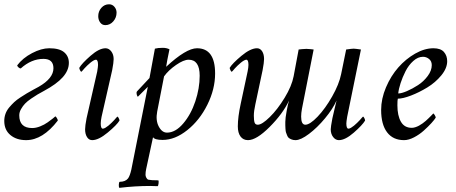

<svg xmlns="http://www.w3.org/2000/svg" viewBox="-21 -651 2139 900"><path d="M210 -424.8Q257.8 -424.8 279.8 -406Q301.8 -387.2 301.8 -356.4Q301.8 -321.3 273.2 -289.1Q244.6 -256.8 184.6 -224.6Q166.5 -214.8 154.8 -208Q143.1 -201.2 125 -188.7Q106.9 -176.3 96.4 -165.3Q85.9 -154.3 77.6 -139.6Q69.3 -125 69.3 -110.4Q69.3 -50.8 129.9 -50.8Q147.5 -50.8 167.2 -58.6Q187 -66.4 202.6 -77.6Q218.3 -88.9 226.6 -95.5Q234.9 -102.1 238.3 -105.5Q240.7 -105.5 245.4 -97.9Q250 -90.3 250 -85.9Q179.2 5.9 101.6 5.9Q56.2 5.9 27.6 -18.1Q-1 -42 -1 -84Q-1 -101.1 4.6 -117.2Q10.3 -133.3 22 -147.2Q33.7 -161.1 45.4 -172.1Q57.1 -183.1 75.2 -194.8Q93.3 -206.5 104.7 -213.4Q116.2 -220.2 135 -230.5Q153.8 -240.7 160.2 -244.1Q229.5 -283.7 229.5 -331.1Q229.5 -375 182.6 -375Q126 -375 76.2 -330.1Q71.3 -330.1 65.4 -335.4Q59.6 -340.8 59.6 -344.7Q85.4 -378.9 129.2 -401.9Q172.9 -424.8 210 -424.8Z M434.6 -315.4Q438.5 -338.9 438.5 -346.7Q438.5 -371.1 428.7 -371.1Q423.8 -371.1 416.7 -366.9Q409.7 -362.8 402.6 -356.9Q395.5 -351.1 387.9 -343.8Q380.4 -336.4 375 -330.6Q369.6 -324.7 365.2 -319.3L360.4 -314.5Q357.9 -314.5 354.2 -321.5Q350.6 -328.6 350.6 -333Q363.3 -354.5 403.6 -389.6Q443.8 -424.8 473.6 -424.8Q489.3 -424.8 500.5 -410.2Q511.7 -395.5 511.7 -374Q511.7 -358.4 504.9 -322.3L455.1 -103.5Q451.2 -84 451.2 -72.3Q451.2 -47.9 460.9 -47.9Q465.8 -47.9 472.9 -52Q480 -56.2 487.1 -62Q494.1 -67.9 501.7 -75.2Q509.3 -82.5 514.6 -88.4Q520 -94.2 524.4 -99.6L529.3 -104.5Q531.7 -104.5 535.4 -97.4Q539.1 -90.3 539.1 -85.9Q526.9 -65.4 484.1 -29.8Q441.4 5.9 411.1 5.9Q396 5.9 387 -8.3Q377.9 -22.5 377.9 -44.9Q377.9 -61 384.8 -96.7ZM490.2 -630.9Q505.4 -630.9 515.4 -619.1Q525.4 -607.4 525.4 -591.8Q525.4 -568.4 510 -550.8Q494.6 -533.2 472.7 -533.2Q457.5 -533.2 448.5 -545.7Q439.5 -558.1 439.5 -575.2Q439.5 -597.7 454.1 -614.3Q468.8 -630.9 490.2 -630.9Z M863.3 -371.1Q839.8 -371.1 804.2 -346.4Q768.6 -321.8 748 -293L715.8 -127.9Q708 -86.9 723.1 -58.1Q738.3 -29.3 761.7 -29.3Q801.3 -29.3 837.6 -71.8Q874 -114.3 894.5 -175.8Q915 -237.3 915 -295.9Q915 -371.1 863.3 -371.1ZM902.3 -424.8Q987.3 -424.8 987.3 -306.6Q987.3 -232.9 950.9 -159.9Q914.6 -86.9 856.9 -41Q799.3 4.9 741.2 4.9Q704.1 4.9 696.3 -7.8L664.1 141.6Q661.1 154.8 661.1 168.9Q661.1 174.3 664.8 181.9Q668.5 189.5 674.8 191.4Q687.5 194.3 720.7 194.3Q723.6 194.8 722.4 207.5Q721.2 220.2 717.8 221.7Q710.9 221.7 699.7 221.2Q688.5 220.7 683.6 220.7Q611.8 220.7 539.1 229.5Q535.6 228.5 535.9 216.1Q536.1 203.6 540 201.2Q566.4 201.2 579.1 185.5Q587.9 173.8 594.7 143.6L671.9 -244.1L625 -197.3Q619.1 -204.6 619.1 -216.8Q619.1 -220.7 622.1 -223.6L679.7 -285.2L705.1 -422.9Q719.2 -426.8 742.2 -426.8Q759.8 -426.8 773.4 -419.9Q761.2 -362.3 757.8 -337.9Q851.6 -424.8 902.3 -424.8Z M1210 -322.3 1175.8 -161.1Q1168.9 -130.4 1168.9 -108.4Q1168.9 -86.4 1172.4 -76.4Q1175.8 -66.4 1187.5 -66.4Q1207 -66.4 1243.4 -102.1Q1279.8 -137.7 1313.2 -192.6Q1346.7 -247.6 1355.5 -293.9L1378.9 -418.9Q1382.3 -419.4 1394.8 -420.7Q1407.2 -421.9 1415 -421.9Q1422.9 -421.9 1433.8 -420.7Q1444.8 -419.4 1449.2 -418.9L1394.5 -141.6Q1390.6 -120.6 1390.6 -104.5Q1390.6 -66.4 1410.2 -66.4Q1431.6 -66.4 1467.8 -104.2Q1503.9 -142.1 1536.1 -199Q1568.4 -255.9 1578.1 -303.7L1601.6 -418.9Q1628.9 -422.9 1636.7 -422.9Q1643.6 -422.9 1670.9 -418.9L1606.4 -103.5Q1602.5 -80.1 1602.5 -72.3Q1602.5 -47.9 1612.3 -47.9Q1617.2 -47.9 1624.3 -52Q1631.3 -56.2 1638.4 -62Q1645.5 -67.9 1653.1 -75.2Q1660.6 -82.5 1666 -88.4Q1671.4 -94.2 1675.8 -99.6L1680.7 -104.5Q1683.1 -104.5 1686.8 -97.4Q1690.4 -90.3 1690.4 -85.9Q1677.7 -64.5 1637.5 -29.3Q1597.2 5.9 1567.4 5.9Q1551.8 5.9 1540.5 -8.8Q1529.3 -23.4 1529.3 -44.9Q1529.3 -55.7 1537.1 -96.7Q1541 -116.2 1547.4 -141.1Q1553.7 -166 1556.6 -179.7Q1538.6 -139.6 1502.4 -96.2Q1466.3 -52.7 1427.5 -23.4Q1388.7 5.9 1364.3 5.9Q1354 5.9 1345.9 2.7Q1337.9 -0.5 1333 -4.2Q1328.1 -7.8 1324.7 -16.8Q1321.3 -25.9 1319.6 -30.3Q1317.9 -34.7 1317.1 -47.4Q1316.4 -60.1 1316.4 -63.2Q1316.4 -66.4 1316.4 -80.1Q1316.4 -96.7 1322.8 -131.3Q1329.1 -166 1334 -179.7Q1304.7 -117.7 1242.9 -55.9Q1181.2 5.9 1141.6 5.9Q1119.1 5.9 1106.4 -11.2Q1093.8 -28.3 1093.8 -58.6Q1093.8 -102.5 1107.4 -165L1139.6 -315.4Q1143.6 -335 1143.6 -346.7Q1143.6 -371.1 1133.8 -371.1Q1128.9 -371.1 1121.8 -366.9Q1114.7 -362.8 1107.7 -356.9Q1100.6 -351.1 1093 -343.8Q1085.4 -336.4 1080.1 -330.6Q1074.7 -324.7 1070.3 -319.3L1065.4 -314.5Q1063 -314.5 1059.3 -321.5Q1055.7 -328.6 1055.7 -333Q1067.9 -353.5 1110.6 -389.2Q1153.3 -424.8 1183.6 -424.8Q1198.7 -424.8 1207.8 -410.6Q1216.8 -396.5 1216.8 -374Q1216.8 -358.4 1210 -322.3Z M2010.7 -424.8Q2044.9 -424.8 2060.1 -407.2Q2075.2 -389.6 2075.2 -364.3Q2075.2 -331.1 2047.6 -297.6Q2020 -264.2 1981.9 -241Q1943.8 -217.8 1905.5 -203.1Q1867.2 -188.5 1843.8 -188.5Q1841.8 -182.6 1841.8 -157.2Q1841.8 -109.4 1858.2 -80.6Q1874.5 -51.8 1909.2 -51.8Q1917 -51.8 1926 -54.7Q1935.1 -57.6 1943.1 -62Q1951.2 -66.4 1959.7 -72.5Q1968.3 -78.6 1974.9 -84.5Q1981.4 -90.3 1988 -96.7Q1994.6 -103 1998.8 -107.4Q2002.9 -111.8 2006.3 -115.2L2009.8 -119.1Q2012.2 -119.1 2016.8 -111.6Q2021.5 -104 2021.5 -99.6Q2015.6 -89.8 2001 -73.7Q1986.3 -57.6 1965.8 -39.1Q1945.3 -20.5 1919.9 -7.3Q1894.5 5.9 1873 5.9Q1821.3 5.9 1793.5 -30.8Q1765.6 -67.4 1765.6 -135.7Q1765.6 -188 1788.3 -241.5Q1811 -294.9 1845.9 -334.7Q1880.9 -374.5 1925 -399.7Q1969.2 -424.8 2010.7 -424.8ZM1845.7 -212.9Q1860.8 -212.9 1886.5 -223.9Q1912.1 -234.9 1938.5 -252Q1964.8 -269 1983.9 -294.7Q2002.9 -320.3 2002.9 -345.7Q2002.9 -364.3 1990.2 -374.5Q1977.5 -384.8 1961.9 -384.8Q1938 -384.8 1916.3 -365.2Q1894.5 -345.7 1880.1 -317.4Q1865.7 -289.1 1856.7 -261.2Q1847.7 -233.4 1845.7 -212.9Z"/></svg>

Font: Crimson
Style: Italic
Weight: 400
Italic angle: -11°
Version: Version 0.8